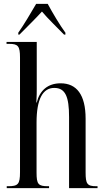

<svg xmlns="http://www.w3.org/2000/svg" viewBox="-20 -978 549 998"><path d="M75 -808V-798H81C119 -837 162 -878 198 -918C223 -887 291 -821 313 -798H320V-808C292 -846 252 -913 228 -958H168C142 -913 102 -846 75 -808ZM15 0H235V-10H230C179 -10 170 -20 170 -81V-341C170 -464 203 -521 262 -521C320 -521 339 -475 339 -370V0H487V-10H481C433 -10 425 -22 425 -82V-361C425 -486 378 -545 295 -545C228 -545 186 -507 171 -445H169C171 -485 171 -497 171 -516V-760H14V-750H28C74 -750 84 -738 84 -679V-83C84 -20 74 -10 21 -10H15Z"/></svg>

Font: Noto Serif Display ExtraCondensed
Style: Regular
Weight: 400
Width: 2
Designer: Monotype Design Team
Foundry: Monotype Imaging Inc.
Version: Version 2.009